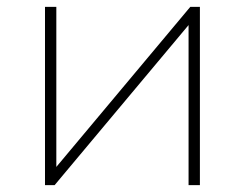

<svg xmlns="http://www.w3.org/2000/svg" viewBox="-20 -539 713 559"><path d="M111 0H139L529 -466V0H562V-519H534L144 -53V-519H111Z"/></svg>

Font: Chess Sans ExtraLight
Style: Regular
Weight: 275
Designer: Wolf Bōese
Foundry: Wolf Bōese
Version: Version 7.223;Glyphs 3.3 (3306)